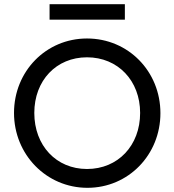

<svg xmlns="http://www.w3.org/2000/svg" viewBox="-20 -888 834 918"><path d="M217 -868V-794H577V-868ZM398 10C594 10 747 -148 747 -347C747 -547 593 -704 396 -704C200 -704 47 -547 47 -348C47 -149 202 10 398 10ZM396 -80C249 -80 144 -192 144 -348C144 -503 249 -614 396 -614C544 -614 650 -502 650 -348C650 -192 544 -80 396 -80Z"/></svg>

Font: Outfit
Style: Regular
Weight: 400
Designer: Rodrigo Fuenzalida
Foundry: fragTYPE
Version: Version 1.100;gftools[0.9.27]